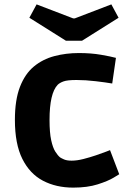

<svg xmlns="http://www.w3.org/2000/svg" viewBox="-20 -843 584 876"><path d="M314 13Q236 13 176 -18.5Q116 -50 82 -118Q48 -186 48 -296Q48 -387 71 -446.5Q94 -506 134.5 -539.5Q175 -573 228 -587Q281 -601 340 -601Q396 -601 441.5 -593Q487 -585 509 -579L492 -462Q463 -467 416.5 -472.5Q370 -478 329 -478Q287 -478 269.5 -471.5Q252 -465 243 -456Q206 -417 206 -296Q206 -238 213.5 -203.5Q221 -169 232.5 -151Q244 -133 254 -125Q260 -121 272.5 -115.5Q285 -110 307 -110Q331 -110 360.5 -117.5Q390 -125 418 -134.5Q446 -144 464 -151Q482 -158 482 -158L524 -48Q524 -48 498.5 -32.5Q473 -17 426 -2Q379 13 314 13ZM281 -657 114 -762 147 -823 314 -759H321L488 -823L521 -762L354 -657Z"/></svg>

Font: Ruda SemiBold
Style: Bold
Weight: 900
Designer: Mariela Monsalve and Angelina Sanchez
Foundry: Mariela Monsalve and Angelina Sanchez
Version: Version 2.000